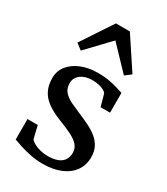

<svg xmlns="http://www.w3.org/2000/svg" viewBox="-208 -934 901 1036"><g transform="rotate(30 242.0 -416.0)"><path d="M232 11Q194.5 11 157.2 3.5Q120 -4 89.8 -13.8Q59.5 -23.5 43 -30V-157.5H107L125.5 -80Q131.5 -70 148.2 -60.5Q165 -51 188 -45Q211 -39 235.5 -39Q274.5 -39 299 -49.2Q323.5 -59.5 334.8 -78.2Q346 -97 346 -121Q346 -149.5 328.2 -169.2Q310.5 -189 277 -205.5Q243.5 -222 195.5 -240.5Q147 -259.5 114 -283.2Q81 -307 64.5 -339.5Q48 -372 48 -416.5Q48 -461 74.5 -494Q101 -527 146.5 -545.2Q192 -563.5 248.5 -563.5Q291.5 -563.5 323.5 -557.2Q355.5 -551 377.2 -543.8Q399 -536.5 411.5 -533V-410H352.5L332 -483.5Q327.5 -492 314.5 -499Q301.5 -506 283.5 -510.2Q265.5 -514.5 245.5 -514.5Q215 -515 192 -505.8Q169 -496.5 156 -479.8Q143 -463 143 -440Q143 -406 161.8 -385.5Q180.5 -365 210 -351.2Q239.5 -337.5 272 -323.5Q304.5 -310 335.2 -295Q366 -280 390.5 -260.8Q415 -241.5 429.5 -214.8Q444 -188 444 -150.5Q444 -102 418.8 -65.8Q393.5 -29.5 346 -9.2Q298.5 11 232 11ZM107 -621 70 -649.5 198 -843H285L413 -649.5L376 -621L241.5 -762Z"/></g></svg>

Font: Merriweather 28pt
Style: Regular
Weight: 400
Version: Version 2.100